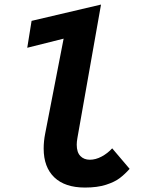

<svg xmlns="http://www.w3.org/2000/svg" viewBox="-20 -810 640 842"><path d="M171.5 -158.5Q171.5 -190.5 178 -223.5L259 -640.5L99.5 -600.5L118.5 -718.5L423 -790L319.5 -205Q316.5 -188.5 316.5 -175.5Q316.5 -142.5 332.2 -126Q348 -109.5 374 -109.5Q399.5 -109.5 425.8 -123.5Q452 -137.5 472 -159.5L548.5 -69.5Q527.5 -46 505.2 -29Q483 -12 445 0.2Q407 12.5 352.5 12.5Q265 12.5 218.2 -32.2Q171.5 -77 171.5 -158.5Z"/></svg>

Font: JuliaMono ExtraBold
Style: Italic
Weight: 800
Italic angle: -9°
Monospace: yes
Designer: cormullion
Foundry: corm
Version: Version 0.057; ttfautohint (v1.8.4)